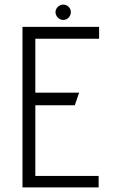

<svg xmlns="http://www.w3.org/2000/svg" viewBox="-20 -817 505 837"><path d="M410 0V-50H134V-358H306L325 -413H134V-648H412V-700H78V0ZM256 -730C274 -730 289 -746 289 -764C289 -782 274 -797 256 -797C238 -797 222 -782 222 -764C222 -746 238 -730 256 -730Z"/></svg>

Font: Advent Pro
Style: Regular
Weight: 400
Designer: Andreas Kalpakidis
Foundry: Andreas Kalpakidis
Version: Version 2.002 2008